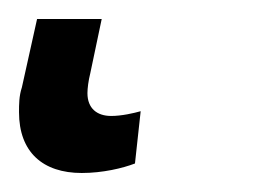

<svg xmlns="http://www.w3.org/2000/svg" viewBox="-40 41 269 202"><path d="M46 223C68 223 89 218 102 213L108 158C101 160 88 163 77 163C62 163 52 155 52 139C52 134 53 126 55 118L67 61H-1L-17 133C-20 142 -20 151 -20 159C-20 201 5 223 46 223Z"/></svg>

Font: Noto Sans Display SemiCondensed
Style: Italic
Weight: 400
Width: 4
Italic angle: -12°
Designer: Monotype Design Team
Foundry: Monotype Imaging Inc.
Version: Version 1.900